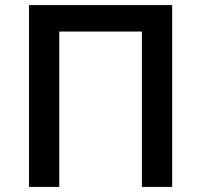

<svg xmlns="http://www.w3.org/2000/svg" viewBox="-20 -735 790 755"><path d="M94 0V-715H657V0H538V-611H213V0Z"/></svg>

Font: Wix Madefor Text SemiBold
Style: Regular
Weight: 600
Designer: Dalton Maag Ltd
Foundry: Dalton Maag Ltd
Version: Version 3.100